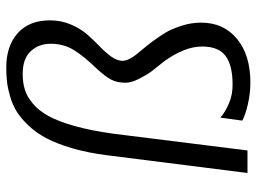

<svg xmlns="http://www.w3.org/2000/svg" viewBox="-124 -692 823 616"><g transform="rotate(-90 288.0 -383.5)"><path d="M41.5 -1.5 98.6 -453.6Q106.4 -514.6 120.8 -563.7Q135.3 -612.8 152.6 -645.8Q169.9 -678.7 192.9 -703.1Q215.8 -727.5 237.5 -741.2Q259.3 -754.9 285.9 -762.7Q312.5 -770.5 333.5 -772.9Q354.5 -775.4 379.9 -775.4Q448.7 -775.4 490 -738.8Q531.2 -702.1 531.2 -635.3Q531.2 -599.1 517.8 -567.9Q504.4 -536.6 485.4 -515.1Q466.3 -493.7 447.3 -475.3Q428.2 -457 414.8 -438.5Q401.4 -419.9 401.4 -402.3Q401.4 -392.6 407.2 -380.9Q413.1 -369.1 420.2 -360.1Q427.2 -351.1 441.2 -334.5Q455.1 -317.9 462.9 -307.1Q481 -282.2 491.9 -264.2Q502.9 -246.1 513.4 -214.4Q523.9 -182.6 523.9 -150.4Q523.9 -78.1 471.9 -35.2Q419.9 7.8 331.5 7.8Q297.4 7.8 262.2 -0.2Q227.1 -8.3 209.5 -18.1L219.2 -88.4Q235.4 -73.7 264.2 -61.3Q293 -48.8 325.7 -49.3Q387.2 -49.3 417.2 -72Q447.3 -94.7 447.3 -147Q447.3 -202.6 399.9 -268.6Q379.9 -293 367.9 -308.8Q356 -324.7 343.5 -349.6Q331.1 -374.5 331.1 -392.6Q331.1 -420.9 341.8 -440.2Q352.5 -459.5 375 -483.9Q416 -525.9 436 -558.6Q456.1 -591.3 456.1 -632.8Q456.1 -671.4 432.1 -697Q408.2 -722.7 359.4 -722.7Q331.5 -722.7 309.1 -715.8Q286.6 -709 263.9 -689.9Q241.2 -670.9 223.9 -639.2Q206.5 -607.4 191.9 -554.9Q177.2 -502.4 167.5 -431.6L113.8 -1.5Z"/></g></svg>

Font: HaufeMerriweatherSansLt
Style: Italic
Weight: 300
Designer: Eben Sorkin ( eben@eyebytes.com )
Foundry: Eben Sorkin
Version: Version 1.56